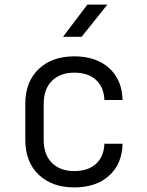

<svg xmlns="http://www.w3.org/2000/svg" viewBox="-20 -805 640 835"><path d="M303 10Q206 10 148 -45.5Q90 -101 90 -197V-353Q90 -449 148 -504.5Q206 -560 303 -560Q398 -560 454.5 -509Q511 -458 513 -370H434Q432 -426 397.5 -457.5Q363 -489 303 -489Q242 -489 206 -453.5Q170 -418 170 -353V-197Q170 -132 206 -96.5Q242 -61 303 -61Q363 -61 397.5 -92.5Q432 -124 434 -180H513Q511 -92 454.5 -41Q398 10 303 10ZM254 -645 360 -785H447L335 -645Z"/></svg>

Font: Tiny Light
Style: Regular
Weight: 300
Monospace: yes
Designer: Philipp Nurullin, Konstantin Bulenkov
Foundry: JetBrains
Version: Version 2.251; ttfautohint (v1.8.4.7-5d5b)